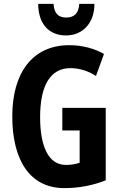

<svg xmlns="http://www.w3.org/2000/svg" viewBox="-20 -956 614 986"><path d="M465 -936H387C384 -886 360 -866 320 -866C279 -866 258 -888 255 -936H176C177 -829 235 -774 319 -774C403 -774 465 -836 465 -936ZM300 -402V-286H389V-120C368 -113 344 -109 319 -109C228 -109 186 -205 186 -355C186 -517 239 -606 341 -606C388 -606 432 -592 473 -566L514 -679C466 -706 405 -724 336 -724C147 -724 43 -582 43 -359C43 -133 134 10 310 10C384 10 455 -3 523 -30V-402Z"/></svg>

Font: Noto Sans Thai Looped ExtraCondensed
Style: Bold
Weight: 700
Width: 2
Designer: Sasikarn Vongin, Ben Mitchell
Foundry: The Fontpad Ltd
Version: Version 1.001